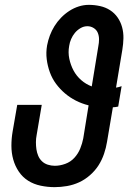

<svg xmlns="http://www.w3.org/2000/svg" viewBox="-20 -763 540 791"><path d="M205 8Q176 8 147.5 2Q119 -4 96 -18.5Q73 -33 57.5 -56Q42 -79 34.5 -106Q27 -133 27 -162.5Q27 -192 32 -221L51 -331H152L131 -207Q128 -192 128 -177Q128 -162 130 -148Q132 -134 137.5 -121Q143 -108 153 -98.5Q163 -89 177 -84.5Q191 -80 206 -80Q227 -80 249 -88Q271 -96 286.5 -113Q302 -130 310.5 -151Q319 -172 323 -193L345 -329Q317 -336 292.5 -348.5Q268 -361 247.5 -378.5Q227 -396 211 -417.5Q195 -439 185.5 -465Q176 -491 172.5 -519Q169 -547 174 -576Q178 -597 185.5 -617Q193 -637 204.5 -655.5Q216 -674 231.5 -690Q247 -706 265.5 -718Q284 -730 304.5 -736.5Q325 -743 346 -743Q369 -743 392 -738Q415 -733 433.5 -721Q452 -709 464.5 -691Q477 -673 483 -651Q489 -629 488.5 -605.5Q488 -582 484 -558L458 -402Q464 -403 470 -404.5Q476 -406 481 -408L467 -324Q462 -323 456.5 -322Q451 -321 445 -321L421 -179Q417 -154 408.5 -129Q400 -104 386 -82Q372 -60 351 -41.5Q330 -23 306 -12Q282 -1 256 3.5Q230 8 205 8ZM358 -407 385 -572Q388 -587 388 -601Q388 -615 383 -627.5Q378 -640 366 -647.5Q354 -655 340 -655Q325 -655 311.5 -647Q298 -639 288.5 -627.5Q279 -616 273 -602Q267 -588 265 -574Q260 -547 265.5 -521Q271 -495 283 -472.5Q295 -450 314.5 -433Q334 -416 358 -407Z"/></svg>

Font: Iosevka Term Curly Semibold
Style: Italic
Weight: 600
Italic angle: -9°
Designer: Belleve Invis
Foundry: Belleve Invis
Version: Version 32.3.0